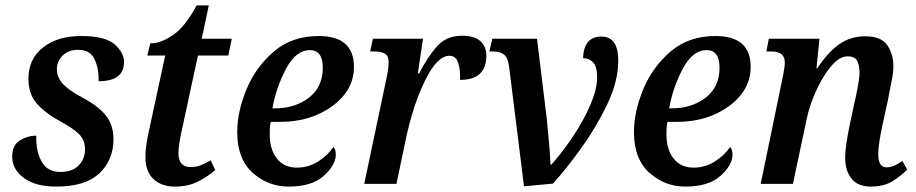

<svg xmlns="http://www.w3.org/2000/svg" viewBox="-20 -679 3381 709"><path d="M188 10Q295 10 347 -39Q399 -88 399 -165Q399 -218 370 -253.5Q341 -289 282 -320Q236 -344 212.5 -369Q189 -394 190 -428Q192 -455 212.5 -475Q233 -495 269 -495Q314 -495 330 -458.5Q346 -422 344 -379Q438 -379 438 -450Q438 -485 403 -515.5Q368 -546 280 -546Q192 -546 138.5 -503.5Q85 -461 85 -389Q85 -332 115.5 -297Q146 -262 204 -230Q249 -206 271.5 -184Q294 -162 294 -128Q294 -92 270.5 -68Q247 -44 203 -44Q154 -44 133 -83.5Q112 -123 114 -178Q82 -178 53.5 -160.5Q25 -143 25 -100Q25 -54 68 -22Q111 10 188 10Z M625 10Q674 10 710 -8Q746 -26 775 -51L758 -87Q740 -76 722 -69Q704 -62 684 -62Q639 -62 639 -113Q639 -143 652 -201L711 -474H823L836 -536H725L751 -659H706Q664 -580 618 -549Q572 -518 535 -519L524 -474H590L530 -196Q517 -139 517 -99Q517 -46 546.5 -18Q576 10 625 10Z M1046 10Q1132 10 1176 -30Q1220 -70 1220 -108Q1220 -127 1211 -136Q1192 -107 1156 -83.5Q1120 -60 1076 -60Q1029 -60 1002.5 -93.5Q976 -127 976 -183Q976 -214 980 -229H1015Q1128 -229 1207.5 -287.5Q1287 -346 1287 -432Q1287 -546 1157 -546Q1058 -546 991 -488.5Q924 -431 890 -348.5Q856 -266 856 -191Q856 -92 913 -41Q970 10 1046 10ZM986 -279Q1000 -357 1036.5 -425.5Q1073 -494 1124 -494Q1172 -494 1172 -429Q1172 -358 1121 -318.5Q1070 -279 996 -279Z M1325 0H1444L1479 -167Q1506 -294 1550.5 -383.5Q1595 -473 1639 -473Q1663 -473 1671.5 -448.5Q1680 -424 1679 -384Q1776 -384 1776 -474Q1776 -506 1754.5 -526.5Q1733 -547 1686 -547Q1627 -547 1591.5 -505.5Q1556 -464 1528 -408H1523L1542 -536H1357L1347 -489H1363Q1385 -489 1400 -481.5Q1415 -474 1415 -449Q1415 -426 1407 -389Z M1915 9 2022 -1Q2070 -54 2126 -131.5Q2182 -209 2222.5 -294Q2263 -379 2263 -455Q2263 -544 2201 -544Q2136 -544 2133 -464Q2154 -465 2169.5 -449.5Q2185 -434 2185 -393Q2185 -334 2137 -244Q2089 -154 2016 -71H2013Q2010 -136 1999 -241L1963 -536H1798L1787 -489H1801Q1826 -489 1841 -477.5Q1856 -466 1860 -432Z M2511 10Q2597 10 2641 -30Q2685 -70 2685 -108Q2685 -127 2676 -136Q2657 -107 2621 -83.5Q2585 -60 2541 -60Q2494 -60 2467.5 -93.5Q2441 -127 2441 -183Q2441 -214 2445 -229H2480Q2593 -229 2672.5 -287.5Q2752 -346 2752 -432Q2752 -546 2622 -546Q2523 -546 2456 -488.5Q2389 -431 2355 -348.5Q2321 -266 2321 -191Q2321 -92 2378 -41Q2435 10 2511 10ZM2451 -279Q2465 -357 2501.5 -425.5Q2538 -494 2589 -494Q2637 -494 2637 -429Q2637 -358 2586 -318.5Q2535 -279 2461 -279Z M3196 10Q3244 10 3276 -10Q3308 -30 3330 -53L3312 -85Q3280 -61 3254 -61Q3223 -61 3223 -110Q3223 -130 3227.5 -158Q3232 -186 3238 -214L3260 -315Q3265 -344 3272 -377Q3279 -410 3279 -434Q3279 -479 3256.5 -512Q3234 -545 3175 -545Q3121 -545 3079.5 -516Q3038 -487 2998 -427H2995L3006 -536H2819L2810 -489H2827Q2878 -489 2878 -449Q2878 -438 2876 -426Q2874 -414 2872 -402L2789 0H2908L2959 -240Q2968 -286 2992 -340Q3016 -394 3047.5 -432.5Q3079 -471 3110 -471Q3138 -471 3146 -453Q3154 -435 3154 -413Q3154 -390 3146 -350Q3138 -310 3134 -294L3119 -224Q3101 -137 3101 -100Q3100 -51 3123.5 -20.5Q3147 10 3196 10Z"/></svg>

Font: Noto Serif SemiCondensed Semi
Style: Italic
Weight: 600
Width: 4
Italic angle: -12°
Designer: Monotype Design Team
Foundry: Monotype Imaging Inc.
Version: Version 1.901